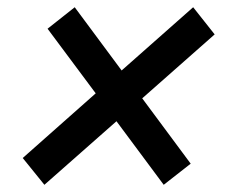

<svg xmlns="http://www.w3.org/2000/svg" viewBox="-20 -600 626 528"><path d="M102.1 -91.8 42.5 -165.5 243.2 -343.3 110.8 -521 185.5 -580.1 314.5 -406.2 511.2 -580.1 570.3 -505.4 371.1 -329.6 504.4 -149.9 430.2 -91.8 300.3 -266.6Z"/></svg>

Font: CaskaydiaCove NFP
Style: Italic
Weight: 400
Italic angle: -10°
Designer: Aaron Bell
Foundry: Saja Typeworks
Version: Version 2111.001; VTT 6.35;Nerd Fonts 3.1.1